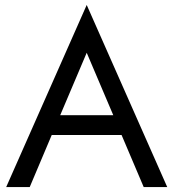

<svg xmlns="http://www.w3.org/2000/svg" viewBox="-20 -755 700 775"><path d="M147 -210H517L487 -290H177ZM330 -542 450 -260 458 -240 560 0H655L330 -735L5 0H100L204 -246L212 -264Z"/></svg>

Font: Jost* Book
Style: Regular
Weight: 400
Version: Version 3.000